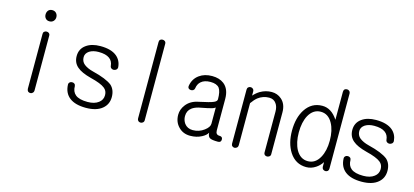

<svg xmlns="http://www.w3.org/2000/svg" viewBox="-62 -1199 3625 1682"><g transform="rotate(15 1750.0 -357.5)"><path d="M218.8 -511.7V-14.6Q218.8 0 227.5 9.8Q236.3 17.6 249 17.6Q260.7 17.6 269.5 8.8Q279.3 0 279.3 -14.6V-511.7Q279.3 -525.4 269.5 -533.2Q260.7 -540 249 -540Q236.3 -540 227.5 -532.2Q218.8 -525.4 218.8 -511.7ZM248 -734.4Q224.6 -734.4 211.9 -718.8Q200.2 -704.1 200.2 -682.6Q200.2 -662.1 211.9 -648.4Q224.6 -632.8 248 -632.8Q271.5 -632.8 285.2 -648.4Q297.9 -663.1 297.9 -682.6Q297.9 -704.1 285.2 -718.8Q271.5 -734.4 248 -734.4Z M737.3 -539.1Q658.2 -539.1 609.4 -503.9Q557.6 -466.8 557.6 -401.4Q557.6 -340.8 600.6 -304.7Q639.6 -270.5 726.6 -248Q822.3 -224.6 857.4 -196.3Q886.7 -173.8 886.7 -133.8Q886.7 -90.8 852.5 -65.4Q816.4 -37.1 752.9 -37.1Q676.8 -37.1 642.6 -65.4Q610.4 -91.8 610.4 -142.6Q609.4 -156.2 599.6 -163.1Q590.8 -169.9 578.1 -168.9Q565.4 -168.9 557.6 -161.1Q547.9 -152.3 548.8 -138.7Q551.8 -63.5 603.5 -23.4Q655.3 16.6 752 16.6Q848.6 16.6 900.4 -27.3Q948.2 -67.4 948.2 -132.8Q948.2 -198.2 908.2 -235.4Q857.4 -276.4 730.5 -307.6Q679.7 -320.3 648.4 -344.7Q619.1 -368.2 619.1 -408.2Q619.1 -442.4 652.3 -464.8Q685.5 -485.4 735.4 -485.4Q800.8 -485.4 834 -460.9Q865.2 -438.5 869.1 -395.5Q870.1 -381.8 880.9 -374Q890.6 -367.2 903.3 -368.2Q917 -370.1 925.8 -377.9Q935.5 -387.7 934.6 -401.4Q929.7 -460.9 886.7 -497.1Q835.9 -539.1 737.3 -539.1Z M1218.8 -706.1V-12.7Q1218.8 1 1227.5 9.8Q1236.3 17.6 1249 17.6Q1260.7 17.6 1269.5 9.8Q1279.3 2 1279.3 -11.7V-705.1Q1279.3 -719.7 1269.5 -727.5Q1260.7 -734.4 1249 -734.4Q1236.3 -734.4 1227.5 -727.5Q1218.8 -719.7 1218.8 -706.1Z M1851.6 -133.8Q1851.6 -102.5 1809.6 -71.3Q1764.6 -37.1 1707 -37.1Q1658.2 -37.1 1630.9 -73.2Q1610.4 -102.5 1610.4 -138.7Q1610.4 -187.5 1646.5 -214.8Q1668 -231.4 1705.1 -241.2Q1797.9 -258.8 1822.3 -266.6Q1838.9 -271.5 1850.6 -280.3H1851.6ZM1751 -539.1Q1681.6 -539.1 1634.8 -504.9Q1585 -468.8 1574.2 -405.3Q1571.3 -390.6 1579.1 -380.9Q1586.9 -373 1599.6 -372.1Q1611.3 -371.1 1621.1 -377Q1631.8 -383.8 1633.8 -396.5Q1638.7 -435.5 1664.1 -458Q1694.3 -485.4 1750 -485.4Q1806.6 -485.4 1830.1 -456.1Q1851.6 -426.8 1851.6 -355.5Q1851.6 -336.9 1824.2 -325.2Q1793.9 -311.5 1696.3 -291Q1621.1 -277.3 1582 -225.6Q1549.8 -183.6 1549.8 -134.8Q1549.8 -68.4 1592.8 -25.4Q1633.8 16.6 1697.3 16.6Q1756.8 16.6 1801.8 -7.8Q1838.9 -27.3 1852.5 -52.7Q1854.5 -18.6 1872.1 -7.8Q1889.6 3.9 1947.3 3.9Q1975.6 3.9 1975.6 -23.4Q1975.6 -49.8 1948.2 -49.8Q1929.7 -49.8 1920.9 -59.6Q1912.1 -69.3 1912.1 -88.9V-374Q1912.1 -464.8 1858.4 -506.8Q1816.4 -539.1 1751 -539.1Z M2071.3 -502V-12.7Q2071.3 2 2080.1 9.8Q2088.9 17.6 2101.6 17.6Q2113.3 16.6 2122.1 8.8Q2131.8 0 2131.8 -13.7V-395.5Q2157.2 -431.6 2181.6 -451.2Q2226.6 -485.4 2282.2 -485.4Q2324.2 -485.4 2345.7 -454.1Q2366.2 -426.8 2366.2 -380.9V-9.8Q2366.2 2.9 2375 10.7Q2383.8 17.6 2396.5 17.6Q2408.2 16.6 2417 9.8Q2426.8 2 2426.8 -10.7V-390.6Q2426.8 -466.8 2379.9 -506.8Q2342.8 -539.1 2291 -539.1Q2236.3 -539.1 2187.5 -510.7Q2157.2 -492.2 2131.8 -463.9V-501Q2131.8 -515.6 2122.1 -524.4Q2113.3 -532.2 2101.6 -532.2Q2088.9 -532.2 2080.1 -524.4Q2071.3 -516.6 2071.3 -502Z M2952.1 -700.2Q2952.1 -715.8 2942.4 -724.6Q2933.6 -732.4 2921.9 -732.4Q2909.2 -732.4 2900.4 -725.6Q2891.6 -716.8 2891.6 -702.1V-448.2Q2861.3 -494.1 2826.2 -515.6Q2792 -537.1 2751 -537.1Q2653.3 -537.1 2597.7 -451.2Q2548.8 -375 2548.8 -258.8Q2548.8 -144.5 2597.7 -67.4Q2653.3 18.6 2751 18.6Q2795.9 18.6 2835.9 -7.8Q2870.1 -30.3 2891.6 -64.5V-22.5Q2891.6 -8.8 2900.4 0Q2909.2 7.8 2921.9 8.8Q2933.6 8.8 2942.4 2Q2952.1 -6.8 2952.1 -22.5ZM2751 -483.4Q2819.3 -483.4 2857.4 -414.1Q2891.6 -352.5 2891.6 -258.8Q2891.6 -166 2857.4 -104.5Q2819.3 -35.2 2751 -35.2Q2682.6 -35.2 2643.6 -104.5Q2610.4 -167 2610.4 -258.8Q2610.4 -352.5 2643.6 -414.1Q2682.6 -483.4 2751 -483.4Z M3237.3 -539.1Q3158.2 -539.1 3109.4 -503.9Q3057.6 -466.8 3057.6 -401.4Q3057.6 -340.8 3100.6 -304.7Q3139.6 -270.5 3226.6 -248Q3322.3 -224.6 3357.4 -196.3Q3386.7 -173.8 3386.7 -133.8Q3386.7 -90.8 3352.5 -65.4Q3316.4 -37.1 3252.9 -37.1Q3176.8 -37.1 3142.6 -65.4Q3110.4 -91.8 3110.4 -142.6Q3109.4 -156.2 3099.6 -163.1Q3090.8 -169.9 3078.1 -168.9Q3065.4 -168.9 3057.6 -161.1Q3047.9 -152.3 3048.8 -138.7Q3051.8 -63.5 3103.5 -23.4Q3155.3 16.6 3252 16.6Q3348.6 16.6 3400.4 -27.3Q3448.2 -67.4 3448.2 -132.8Q3448.2 -198.2 3408.2 -235.4Q3357.4 -276.4 3230.5 -307.6Q3179.7 -320.3 3148.4 -344.7Q3119.1 -368.2 3119.1 -408.2Q3119.1 -442.4 3152.3 -464.8Q3185.5 -485.4 3235.4 -485.4Q3300.8 -485.4 3334 -460.9Q3365.2 -438.5 3369.1 -395.5Q3370.1 -381.8 3380.9 -374Q3390.6 -367.2 3403.3 -368.2Q3417 -370.1 3425.8 -377.9Q3435.5 -387.7 3434.6 -401.4Q3429.7 -460.9 3386.7 -497.1Q3335.9 -539.1 3237.3 -539.1Z"/></g></svg>

Font: GulimChe
Style: Regular
Weight: 400
Monospace: yes
Version: Version 2.21